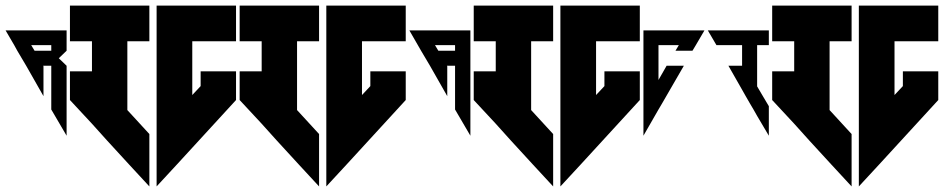

<svg xmlns="http://www.w3.org/2000/svg" viewBox="-20 -717 3387 689"><path d="M0 -608 31 -555 42 -535 74 -481 136 -372V-479L135 -481H164V-377V-324L219 -230V-283V-481L191 -508L219 -535V-555V-608H164H123H61ZM92 -555H154H164V-535H104Z M231 -697V-569H310V-461H231V-358L310 -273L319 -263L364 -213L442 -128L516 -48V-236L437 -322V-569H516V-697ZM542 -697V-569V-236V-48L616 -128L827 -358V-461H700V-408L670 -376V-569H827V-697H670Z M840 -697V-569H919V-461H840V-358L919 -273L928 -263L973 -213L1051 -128L1125 -48V-236L1046 -322V-569H1125V-697ZM1151 -697V-569V-236V-48L1225 -128L1436 -358V-461H1309V-408L1279 -376V-569H1436V-697H1279Z M1449 -608 1491 -535 1523 -481 1585 -372V-479L1584 -481H1613V-377V-324L1668 -230V-283V-481V-535V-582V-608H1613ZM1541 -555H1613V-535H1553Z M1680 -697V-569H1759V-461H1680V-358L1759 -273L1768 -263L1813 -213L1891 -128L1965 -48V-236L1886 -322V-569H1965V-697ZM1991 -697V-569V-236V-48L2065 -128L2276 -358V-461H2149V-408L2119 -376V-569H2276V-697H2119Z M2289 -608V-555V-535V-481V-283V-230L2343 -324L2356 -346L2371 -372L2434 -481H2372L2371 -479L2343 -430V-481V-535V-555H2354H2416L2404 -535H2465L2477 -555L2508 -608H2446H2385H2343Z M2520 -608 2551 -555H2612H2643V-535V-481H2594L2643 -395L2656 -372L2671 -346L2684 -324L2697 -301L2739 -230V-336L2717 -373L2697 -407V-555H2739V-608H2697H2684H2643H2581Z M2751 -697V-569H2830V-461H2751V-358L2830 -273L2839 -263L2884 -213L2962 -128L3036 -48V-236L2957 -322V-569H3036V-697ZM3062 -697V-569V-236V-48L3136 -128L3347 -358V-461H3220V-408L3190 -376V-569H3347V-697H3190Z"/></svg>

Font: ABC-Triangle-Monogram
Style: Regular
Weight: 400
Designer: Sadat Fauzi
Foundry: Intuisi Creative
Version: Version 001.000